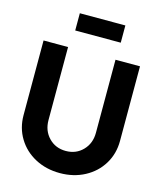

<svg xmlns="http://www.w3.org/2000/svg" viewBox="-139 -1062 981 1173"><g transform="rotate(15 352.0 -475.5)"><path d="M47 -273V-745H202V-283Q202 -216 244.5 -172Q287 -128 352 -128Q417 -128 459.5 -172Q502 -216 502 -283V-745H657V-273Q657 -192 617.5 -127Q578 -62 508.5 -25Q439 12 352 12Q265 12 195.5 -25Q126 -62 86.5 -127Q47 -192 47 -273ZM218 -963H506V-854H218Z"/></g></svg>

Font: BLUETTI 2.0
Style: Bold
Weight: 700
Designer: Stijn de Vries
Foundry: tokotype
Version: Version 2.005;October 31, 2023;FontCreator 14.0.0.2814 64-bi